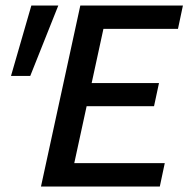

<svg xmlns="http://www.w3.org/2000/svg" viewBox="-20 -678 685 698"><path d="M561 0H129L272 -658H645L627 -573H356L250 -85H579ZM224 -292 242 -376H558L540 -292ZM90 -402H20L94 -658H192Z"/></svg>

Font: Ysabeau Office SemiBold
Style: Italic
Weight: 600
Italic angle: -12°
Designer: Christian Thalmann (Catharsis Fonts)
Version: Version 2.001;gftools[0.9.30]; featfreeze: tnum,lnum,ss02